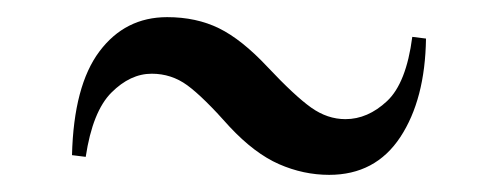

<svg xmlns="http://www.w3.org/2000/svg" viewBox="-20 -457 581 224"><path d="M364 -253Q334 -253 305.5 -265.5Q277 -278 248 -309Q217 -344 198.5 -357.5Q180 -371 157 -371Q132 -371 110 -349Q88 -327 80 -274L64 -276Q66 -357 96 -397Q126 -437 175 -437Q209 -437 235.5 -424Q262 -411 292 -379Q324 -345 343 -331.5Q362 -318 383 -318Q409 -318 431.5 -339Q454 -360 461 -414L477 -412Q476 -341 447 -297Q418 -253 364 -253Z"/></svg>

Font: DeepMind Serif Display
Style: Regular
Weight: 400
Designer: Frank Grießhammer / Modifications: Colophon Foundry
Foundry: Colophon Foundry
Version: Version 5.003; ttfautohint (v1.8.2)